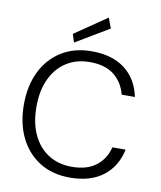

<svg xmlns="http://www.w3.org/2000/svg" viewBox="-98 -994 908 1084"><g transform="rotate(10 355.5 -452.0)"><path d="M376 12Q276 12 203 -33.5Q130 -79 90 -160.5Q50 -242 50 -350Q50 -458 90 -539.5Q130 -621 203.5 -666.5Q277 -712 376 -712Q494 -712 566.5 -656.5Q639 -601 660 -500H584Q567 -568 516 -609Q465 -650 376 -650Q300 -650 243 -614Q186 -578 154 -511Q122 -444 122 -350Q122 -256 154 -189Q186 -122 243 -86Q300 -50 376 -50Q464 -50 516 -90.5Q568 -131 584 -198H660Q639 -99 566.5 -43.5Q494 12 376 12ZM268 -743 253 -790 437 -916 459 -857Z"/></g></svg>

Font: DM Sans 12pt Light
Style: Regular
Weight: 300
Version: Version 4.004;gftools[0.9.30]